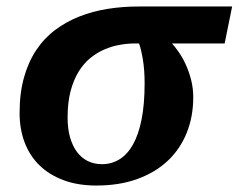

<svg xmlns="http://www.w3.org/2000/svg" viewBox="-20 -556 731 588"><path d="M274.9 12.2Q218.3 12.2 174.6 -4.2Q130.9 -20.5 100.8 -49.8Q70.8 -79.1 55.4 -119.9Q40 -160.6 40 -210Q40 -271 53.5 -318.8Q66.9 -366.7 91.3 -403.1Q115.7 -439.5 149.4 -464.6Q183.1 -489.7 223.4 -505.6Q263.7 -521.5 309.6 -528.8Q355.5 -536.1 403.8 -536.1H690.9L668 -422.9H506.8Q516.1 -412.6 527.6 -396.2Q539.1 -379.9 548.8 -358.6Q558.6 -337.4 565.2 -311.8Q571.8 -286.1 571.8 -257.8Q571.8 -199.2 552 -149.7Q532.2 -100.1 494.4 -64.2Q456.5 -28.3 401.4 -8.1Q346.2 12.2 274.9 12.2ZM292 -53.2Q321.8 -53.2 345.9 -68.1Q370.1 -83 387.2 -113.3Q404.3 -143.6 413.6 -190.2Q422.9 -236.8 422.9 -300.8Q422.9 -341.8 417.5 -374Q412.1 -406.2 405.8 -422.9H393.1Q370.6 -422.9 346.9 -418.7Q323.2 -414.6 300.3 -404.8Q277.3 -395 256.8 -378.4Q236.3 -361.8 220.7 -336.4Q205.1 -311 196 -276.4Q187 -241.7 187 -195.8Q187 -161.6 194.6 -135.3Q202.1 -108.9 215.8 -90.6Q229.5 -72.3 249 -62.7Q268.6 -53.2 292 -53.2Z"/></svg>

Font: Droid Serif
Style: Bold Italic
Weight: 700
Italic angle: -12°
Designer: Monotype Design team
Foundry: Monotype Imaging Inc.
Version: Version 1.03